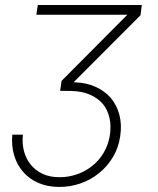

<svg xmlns="http://www.w3.org/2000/svg" viewBox="-20 -548 627 761"><path d="M484.9 -489.7 224.1 -227.5 218.3 -188 262.7 -187.5Q304.2 -186.5 336.2 -172.9Q368.2 -159.2 388.2 -135.3Q407.2 -111.8 414.3 -79.1Q421.4 -46.4 414.6 -6.8Q407.7 29.8 389.4 59.8Q371.1 89.8 344.2 110.8Q317.4 131.8 283.9 143.3Q250.5 154.8 213.9 154.3Q177.2 154.3 148.7 140.9Q120.1 127.4 102.1 105Q83.5 82 75.2 51.5Q66.9 21 70.8 -14.2H28.8Q24.9 30.3 36.1 67.9Q47.4 105.5 71.8 133.3Q95.7 161.1 131.6 176.8Q167.5 192.4 212.4 192.9Q257.8 193.4 299.1 179Q340.3 164.6 373 137.7Q405.8 111.3 428 74Q450.2 36.6 456.5 -8.8Q463.4 -54.7 453.1 -93.3Q442.9 -131.8 418.5 -160.6Q394 -188 358.2 -204.1Q322.3 -220.2 277.3 -221.7L272 -222.2L537.1 -487.8L542 -528.3H129.9L124 -489.7Z"/></svg>

Font: Roboto Mono ExtraLight
Style: Italic
Weight: 250
Italic angle: -10°
Monospace: yes
Designer: Google
Version: Version 3.000